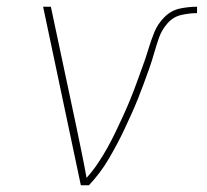

<svg xmlns="http://www.w3.org/2000/svg" viewBox="-20 -550 616 570"><path d="M220 0H244Q261 -18 276 -38Q291 -58 303.5 -79.5Q316 -101 327.5 -122.5Q339 -144 349.5 -166.5Q360 -189 370 -211Q380 -233 389 -255.5Q398 -278 406.5 -301Q415 -324 423 -346.5Q431 -369 437.5 -392Q444 -415 452 -438Q460 -461 477 -480.5Q494 -500 518 -505.5Q542 -511 565 -511V-530Q539 -530 513.5 -524.5Q488 -519 468 -499Q448 -479 438 -454Q428 -429 420.5 -404Q413 -379 404 -354.5Q395 -330 386 -305Q377 -280 367 -255.5Q357 -231 346 -207Q335 -183 323.5 -159Q312 -135 299 -111.5Q286 -88 270.5 -65Q255 -42 237 -22Q230 -61 222 -99.5Q214 -138 206 -177L131 -530H108Z"/></svg>

Font: Iosevka Sparkle Thin
Style: Italic
Weight: 100
Italic angle: -9°
Designer: Belleve Invis
Foundry: Belleve Invis
Version: Version 4.5.0; ttfautohint (v1.8.3)